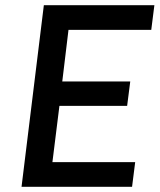

<svg xmlns="http://www.w3.org/2000/svg" viewBox="-20 -720 615 740"><path d="M63 0 149 -700H575L563 -605H244L220 -406H482L470 -312H209L182 -95H501L489 0Z"/></svg>

Font: Inclusive Sans Medium
Style: Italic
Weight: 500
Italic angle: -7°
Designer: Olivia King
Foundry: Olivia King
Version: Version 2.004